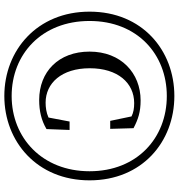

<svg xmlns="http://www.w3.org/2000/svg" viewBox="10 -798 806 865"><g transform="rotate(90 412.5 -366.0)"><path d="M413 17C619 17 793 -131 793 -367C793 -604 619 -749 413 -749C207 -749 33 -604 33 -367C33 -131 207 17 413 17ZM413 -16C225 -16 75 -151 75 -367C75 -582 225 -715 413 -715C602 -715 752 -581 752 -367C752 -154 602 -16 413 -16ZM431 -140C481 -140 523 -150 562 -173L566 -277H528L510 -182C488 -172 464 -169 443 -169C355 -169 288 -241 288 -368C288 -494 354 -568 445 -568C468 -568 487 -565 505 -556L525 -460H561L558 -565C518 -586 485 -597 433 -597C310 -597 213 -509 213 -367C213 -227 304 -140 431 -140Z"/></g></svg>

Font: Noto Serif KR Medium
Style: Regular
Weight: 500
Designer: Ryoko NISHIZUKA 西塚涼子 (kana & ideographs); Frank Grießhammer (Latin, Greek & Cyrillic); Wenlong ZHANG 张文龙 (bopomofo); San
Foundry: Adobe
Version: Version 2.001;hotconv 1.1.0;makeotfexe 2.6.0